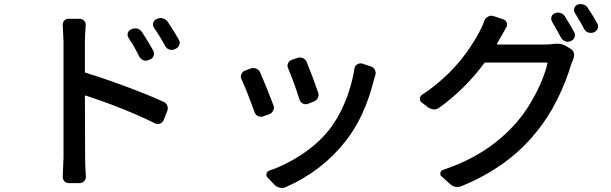

<svg xmlns="http://www.w3.org/2000/svg" viewBox="-20 -861 3040 955"><path d="M869.1 -664.1Q874 -657.2 874 -648.4Q874 -643.6 872.1 -638.7Q868.2 -625 854.5 -619.1L849.6 -616.2Q835.9 -610.4 822.3 -614.7Q808.6 -619.1 801.8 -631.8Q775.4 -680.7 746.1 -722.7Q738.3 -733.4 741.7 -746.6Q745.1 -759.8 757.8 -765.6L761.7 -767.6Q770.5 -771.5 779.3 -771.5Q784.2 -771.5 790 -769.5Q804.7 -765.6 813.5 -753.9Q845.7 -706.1 869.1 -664.1ZM742.2 -609.4Q749 -597.7 744.1 -584Q739.3 -570.3 726.6 -565.4L719.7 -562.5Q706.1 -556.6 692.9 -561.5Q679.7 -566.4 672.9 -579.1Q649.4 -627.9 619.1 -672.9Q612.3 -683.6 615.7 -696.3Q619.1 -709 631.8 -714.8L634.8 -715.8Q649.4 -722.7 663.6 -718.3Q677.7 -713.9 686.5 -701.2Q719.7 -650.4 742.2 -609.4ZM402.3 -656.2V-503.9Q402.3 -500 406.2 -499Q496.1 -471.7 606.4 -430.7Q716.8 -389.6 793.9 -354.5Q806.6 -348.6 812.5 -335Q814.5 -328.1 814.5 -322.3Q814.5 -314.5 811.5 -307.6L793.9 -263.7Q789.1 -251 775.9 -246.1Q762.7 -241.2 750 -248Q599.6 -322.3 406.2 -385.7Q402.3 -386.7 402.3 -382.8L403.3 -78.1Q403.3 -39.1 407.2 15.6Q408.2 29.3 398.9 39.6Q389.6 49.8 375 49.8H322.3Q308.6 49.8 299.8 40Q292 30.3 292 18.6L295.9 -78.1V-656.2L292 -737.3Q292 -749 298.8 -757.8Q307.6 -767.6 321.3 -767.6H375Q389.6 -767.6 398.9 -757.3Q408.2 -747.1 406.2 -733.4Q402.3 -683.6 402.3 -656.2Z M1413.1 -521.5Q1407.2 -534.2 1413.1 -546.9Q1418.9 -559.6 1431.6 -563.5L1460 -573.2Q1465.8 -575.2 1471.7 -575.2Q1479.5 -575.2 1487.3 -571.3Q1501 -565.4 1505.9 -551.8Q1538.1 -471.7 1562.5 -400.4Q1567.4 -386.7 1560.5 -373.5Q1553.7 -360.4 1540 -355.5L1511.7 -344.7Q1498 -339.8 1485.8 -346.2Q1473.6 -352.5 1469.7 -366.2Q1444.3 -446.3 1413.1 -521.5ZM1743.2 -520.5Q1745.1 -534.2 1756.8 -541Q1763.7 -545.9 1772.5 -545.9Q1776.4 -545.9 1781.2 -544.9L1825.2 -530.3Q1838.9 -526.4 1844.7 -513.7Q1848.6 -505.9 1848.6 -498Q1848.6 -493.2 1846.7 -487.3Q1841.8 -471.7 1838.9 -460Q1793 -278.3 1699.2 -159.2Q1583 -10.7 1402.3 69.3Q1392.6 74.2 1382.8 74.2Q1377 74.2 1372.1 72.3Q1356.4 69.3 1345.7 58.6L1311.5 22.5Q1302.7 14.6 1305.7 2.9Q1308.6 -8.8 1320.3 -12.7Q1403.3 -41 1481.9 -93.3Q1560.5 -145.5 1615.2 -212.9Q1662.1 -271.5 1695.8 -352.5Q1729.5 -433.6 1743.2 -520.5ZM1181.6 -466.8Q1177.7 -473.6 1177.7 -480.5Q1177.7 -486.3 1180.7 -492.2Q1185.5 -504.9 1198.2 -509.8L1227.5 -520.5Q1234.4 -522.5 1240.2 -522.5Q1248 -522.5 1254.9 -519.5Q1268.6 -513.7 1274.4 -500Q1304.7 -430.7 1339.8 -337.9Q1342.8 -331.1 1342.8 -325.2Q1342.8 -318.4 1338.9 -311.5Q1333 -297.9 1319.3 -293L1289.1 -282.2Q1283.2 -280.3 1278.3 -280.3Q1270.5 -280.3 1263.7 -283.2Q1251 -289.1 1246.1 -302.7Q1211.9 -398.4 1181.6 -466.8Z M2452.1 -643.6Q2450.2 -639.6 2454.1 -639.6H2691.4Q2712.9 -639.6 2732.4 -642.6Q2741.2 -643.6 2750 -643.6Q2776.4 -643.6 2795.9 -631.8L2818.4 -618.2Q2831.1 -610.4 2834.5 -596.2Q2837.9 -582 2832 -569.3Q2825.2 -553.7 2820.3 -539.1Q2796.9 -458 2752 -366.7Q2707 -275.4 2643.6 -199.2Q2506.8 -30.3 2276.4 64.5Q2264.6 69.3 2253.9 69.3Q2235.4 69.3 2217.8 53.7L2176.8 16.6Q2168 9.8 2170.4 -1.5Q2172.9 -12.7 2184.6 -16.6Q2410.2 -90.8 2551.8 -254.9Q2604.5 -316.4 2646.5 -398.4Q2688.5 -480.5 2703.1 -545.9Q2704.1 -549.8 2699.2 -549.8H2395.5Q2390.6 -549.8 2388.7 -546.9Q2293.9 -418.9 2166 -326.2Q2153.3 -316.4 2138.2 -316.9Q2123 -317.4 2110.4 -326.2L2078.1 -350.6Q2068.4 -357.4 2068.4 -369.1Q2068.4 -381.8 2079.1 -389.6Q2260.7 -508.8 2364.3 -702.1Q2377 -724.6 2389.6 -758.8Q2395.5 -772.5 2408.2 -778.8Q2420.9 -785.2 2433.6 -781.2L2484.4 -764.6Q2496.1 -760.7 2500.5 -748.5Q2504.9 -736.3 2498 -724.6Q2484.4 -701.2 2464.8 -666Q2454.1 -646.5 2452.1 -643.6ZM2726.6 -752Q2721.7 -759.8 2721.7 -767.6Q2721.7 -771.5 2722.7 -776.4Q2726.6 -789.1 2739.3 -794.9Q2752.9 -800.8 2767.6 -796.4Q2782.2 -792 2790 -779.3Q2812.5 -743.2 2835.9 -701.2Q2842.8 -689.5 2837.9 -676.3Q2833 -663.1 2820.3 -657.2L2818.4 -656.2Q2810.5 -653.3 2803.7 -653.3Q2796.9 -653.3 2791 -656.2Q2777.3 -661.1 2770.5 -673.8Q2746.1 -718.8 2726.6 -752ZM2839.8 -795.9Q2835 -802.7 2835 -811.5Q2835 -815.4 2835.9 -819.3Q2839.8 -832 2851.6 -837.9H2852.5Q2860.4 -840.8 2868.2 -840.8Q2875 -840.8 2880.9 -838.9Q2895.5 -835 2903.3 -822.3Q2928.7 -785.2 2950.2 -745.1Q2955.1 -738.3 2955.1 -730.5Q2955.1 -725.6 2953.1 -719.7Q2948.2 -707 2935.5 -701.2L2933.6 -700.2Q2926.8 -697.3 2918.9 -697.3Q2913.1 -697.3 2906.2 -699.2Q2892.6 -704.1 2885.7 -716.8Q2863.3 -758.8 2839.8 -795.9Z"/></svg>

Font: Gen Jyuu Gothic L Monospace Medium
Style: Regular
Weight: 500
Designer: [Source Han Sans]
Ryoko NISHIZUKA  (kana & ideographs); Paul D. Hunt (Latin, Greek & Cyrillic); Wenlong ZHANG  (bopomofo
Version: Version 1.002.20150607